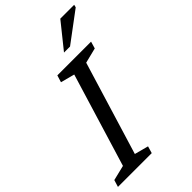

<svg xmlns="http://www.w3.org/2000/svg" viewBox="-290 -1008 1101 1101"><g transform="rotate(-45 260.5 -458.0)"><path d="M259 -633 174 -655.5 187 -698H460.5L448 -655.5L355.5 -632.5L182.5 -65L267 -42.5L254.5 0H-19.5L-6.5 -42.5L86 -65ZM306.5 -763.5 429 -916H541.5L537.5 -899.5L355.5 -763.5Z"/></g></svg>

Font: Newsreader 9pt
Style: Italic
Weight: 400
Italic angle: -17°
Designer: Hugues Gentile
Foundry: Production Type
Version: Version 1.003